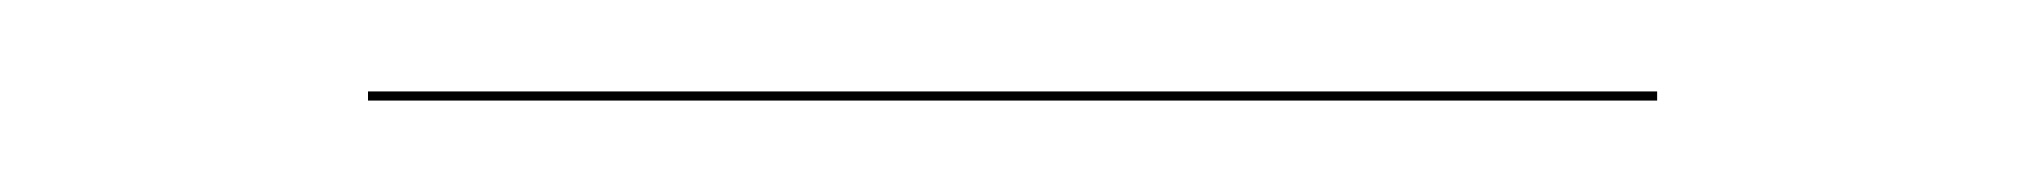

<svg xmlns="http://www.w3.org/2000/svg" viewBox="-20 -496 442 42"><path d="M60.5 -476V-474H342.5V-476Z"/></svg>

Font: Bodoni* 96pt
Style: Bold
Weight: 700
Version: Version 2.3